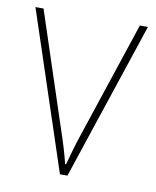

<svg xmlns="http://www.w3.org/2000/svg" viewBox="-66 -580 512 632"><g transform="rotate(10 190.0 -264.0)"><path d="M177 0H202L378 -528H351L223 -143C209 -102 201 -72 191 -36H188C179 -72 170 -102 156 -143L29 -528H2Z"/></g></svg>

Font: Noto Sans Gujarati SemiCondensed Thin
Style: Regular
Weight: 100
Width: 4
Designer: Jelle Bosma - Monotype Design Team, Universal Thirst
Foundry: Monotype Imaging Inc.
Version: Version 2.106